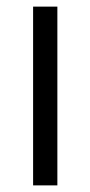

<svg xmlns="http://www.w3.org/2000/svg" viewBox="-20 -560 273 580"><path d="M80 0V-540H153.3V0Z"/></svg>

Font: Manrope ExtraLight
Style: Regular
Weight: 200
Designer: Mikhail Sharanda
Foundry: Mikhail Sharanda
Version: Version 4.505